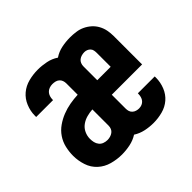

<svg xmlns="http://www.w3.org/2000/svg" viewBox="-130 -690 860 860"><g transform="rotate(-45 300.0 -260.0)"><path d="M197 8Q166 8 135 -0.5Q104 -9 81 -30Q58 -51 48 -81.5Q38 -112 38 -143Q38 -169 44 -194.5Q50 -220 64.5 -241.5Q79 -263 100.5 -278Q122 -293 146 -302.5Q170 -312 195.5 -316.5Q221 -321 246 -322V-394Q246 -403 243 -411.5Q240 -420 233 -426Q226 -432 217 -434Q208 -436 199 -436Q189 -436 179.5 -432.5Q170 -429 163.5 -422Q157 -415 154 -405.5Q151 -396 151 -386Q151 -385 151 -384.5Q151 -384 151 -383H44Q44 -385 44 -387Q44 -389 44 -391Q44 -420 55.5 -448Q67 -476 89 -494.5Q111 -513 140 -520.5Q169 -528 199 -528Q225 -528 252 -522.5Q279 -517 301 -502Q323 -517 349.5 -522.5Q376 -528 403 -528Q421 -528 440 -525.5Q459 -523 476 -515Q493 -507 507 -494.5Q521 -482 530 -465.5Q539 -449 542.5 -431Q546 -413 546 -394V-214H354V-126Q354 -117 356.5 -109Q359 -101 365.5 -95Q372 -89 380.5 -86.5Q389 -84 397 -84Q407 -84 415.5 -87.5Q424 -91 430 -98Q436 -105 438.5 -114.5Q441 -124 441 -133Q441 -134 441 -134.5Q441 -135 441 -136H548Q548 -134 548 -132Q548 -130 548 -128Q548 -99 537 -71.5Q526 -44 504.5 -25.5Q483 -7 454.5 0.5Q426 8 397 8Q371 8 345.5 2.5Q320 -3 298 -17Q276 -3 249.5 2.5Q223 8 197 8ZM439 -306V-394Q439 -402 437.5 -410Q436 -418 430.5 -424Q425 -430 417.5 -433Q410 -436 402 -436Q393 -436 384 -433.5Q375 -431 368 -425.5Q361 -420 357.5 -411.5Q354 -403 354 -394V-306ZM197 -84Q206 -84 215 -86.5Q224 -89 231.5 -94.5Q239 -100 242.5 -108.5Q246 -117 246 -126V-229Q228 -228 209.5 -223Q191 -218 176 -207Q161 -196 153 -179Q145 -162 145 -143Q145 -132 147.5 -121Q150 -110 157 -101Q164 -92 175 -88Q186 -84 197 -84Z"/></g></svg>

Font: Zed Mono Semibold Extended
Style: Regular
Weight: 600
Width: 7
Monospace: yes
Designer: Belleve Invis
Foundry: Belleve Invis
Version: Version 1.0.0; ttfautohint (v1.8.4)